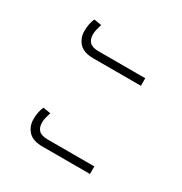

<svg xmlns="http://www.w3.org/2000/svg" viewBox="-101 -537 500 528"><g transform="rotate(30 149.0 -273.0)"><path d="M103 -366Q72 -366 58 -381.5Q44 -397 44 -419Q44 -442 52 -460L76 -456Q74 -450 71.5 -440.5Q69 -431 69 -423Q69 -407 77.5 -398.5Q86 -390 106 -390H254V-366ZM103 -86Q72 -86 58 -101.5Q44 -117 44 -139Q44 -162 52 -180L76 -176Q74 -170 71.5 -160.5Q69 -151 69 -143Q69 -127 77.5 -118.5Q86 -110 106 -110H254V-86Z"/></g></svg>

Font: Noto Sans Thai SemCond Thin
Style: Regular
Weight: 100
Width: 4
Designer: Monotype Design Team
Foundry: Monotype Imaging Inc.
Version: Version 2.002; ttfautohint (v1.8.4.7-5d5b)